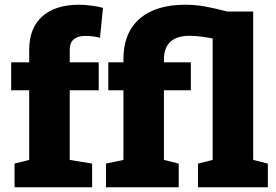

<svg xmlns="http://www.w3.org/2000/svg" viewBox="-20 -792 1168 812"><path d="M41.5 0V-100.1L103.5 -115.7V-410.2H27.3V-528.3H103.5V-581.5Q103.5 -673.3 158.9 -722.7Q214.4 -772 314 -772Q340.3 -772 369.6 -767.8Q398.9 -763.7 415.5 -758.8L402.8 -632.3Q374 -640.1 341.8 -640.1Q274.9 -640.1 274.9 -581.5V-528.3H397.5V-410.2H274.9V-115.7L369.6 -100.1V0ZM428.2 0V-100.1L502 -115.7V-410.2H438V-528.3H502V-542Q502 -652.8 570.1 -712.4Q638.2 -772 763.7 -772Q805.7 -772 846.7 -764.6Q887.7 -757.3 941.9 -743.2H1050.8V-115.7L1112.8 -100.1V0H817.4V-100.1L879.4 -115.7V-629.4Q850.6 -634.8 827.4 -637.7Q804.2 -640.6 781.2 -640.6Q728 -640.6 700.7 -615.2Q673.3 -589.8 673.3 -542V-528.3H787.1V-410.2H673.3V-115.7L735.8 -100.1V0Z"/></svg>

Font: Roboto Slab Black
Style: Regular
Weight: 900
Designer: Google
Version: Version 2.000; ttfautohint (v1.8.1.43-b0c9)